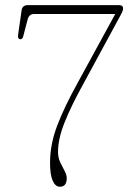

<svg xmlns="http://www.w3.org/2000/svg" viewBox="-20 -720 510 748"><path d="M240 -25Q239.5 7.5 213.5 7.5Q196 7.5 185.5 -15.5Q175 -38.5 175 -86Q175 -157 202.5 -229.8Q230 -302.5 283.5 -399L429 -665.5H112.5Q93 -665.5 87.5 -643.5L70.5 -578.5Q67.5 -566.5 58.5 -567Q48.5 -568 50.5 -584L64 -679Q66.5 -700 88.5 -700H444Q459.5 -700 459.5 -687.5Q459.5 -678.5 451.5 -664L304 -392Q257.5 -308 231.8 -243.5Q206 -179 206 -128Q206 -106 214.5 -88Q223 -70 231.5 -54.5Q240 -39 240 -25Z"/></svg>

Font: Fraunces 72pt S050 Thin
Style: Regular
Weight: 100
Version: Version 1.000; ttfautohint (v1.8.3)